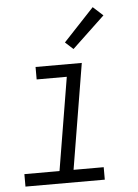

<svg xmlns="http://www.w3.org/2000/svg" viewBox="-54 -802 608 844"><g transform="rotate(-5 250.0 -380.0)"><path d="M374 0H24V-55H179L247 -465H114V-520H318L241 -55H374ZM287 -584 252 -616 387 -760 431 -720Z"/></g></svg>

Font: Iosevka Light Oblique
Style: Regular
Weight: 300
Italic angle: -9°
Monospace: yes
Designer: Belleve Invis
Foundry: Belleve Invis
Version: Version 32.5.0; ttfautohint (v1.8.4)